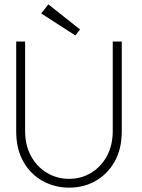

<svg xmlns="http://www.w3.org/2000/svg" viewBox="-20 -851 652 883"><path d="M498.5 -660H540V-247Q540 -165.5 507 -107.5Q474 -49.5 419.2 -18.8Q364.5 12 298 12Q231.5 12 176 -18.8Q120.5 -49.5 87.5 -107.5Q54.5 -165.5 54.5 -247V-660H95.5V-249Q95.5 -182.5 122.8 -133Q150 -83.5 196 -56Q242 -28.5 298 -28.5Q353.5 -28.5 399 -56Q444.5 -83.5 471.5 -133Q498.5 -182.5 498.5 -249ZM326.5 -688 169.5 -789 202.5 -831 348 -715.5Z"/></svg>

Font: League Spartan Thin ExtraLight
Style: Regular
Weight: 250
Version: Version 2.002